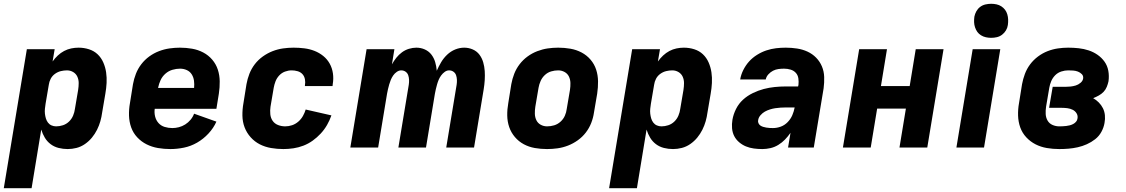

<svg xmlns="http://www.w3.org/2000/svg" viewBox="-35 -780 5955 1015"><path d="M-15 215 107 -520H254L243 -455Q255 -472 270.5 -486.5Q286 -501 304 -510.5Q322 -520 341.5 -524Q361 -528 380 -528Q409 -528 435.5 -519.5Q462 -511 481 -493Q500 -475 511 -450Q522 -425 526 -397.5Q530 -370 528.5 -341.5Q527 -313 522 -285L505 -185Q502 -162 495.5 -139Q489 -116 478 -94Q467 -72 451 -52.5Q435 -33 414 -18.5Q393 -4 369.5 2Q346 8 323 8Q298 8 274.5 2Q251 -4 232.5 -18Q214 -32 202 -52Q190 -72 183 -95L132 215ZM262 -112Q280 -112 298 -118Q316 -124 330 -137.5Q344 -151 351.5 -169Q359 -187 361 -204L378 -304Q381 -323 381 -341Q381 -359 374 -374.5Q367 -390 352 -399Q337 -408 319 -408Q303 -408 286.5 -404Q270 -400 255.5 -389.5Q241 -379 233 -363.5Q225 -348 223 -332L206 -232Q204 -219 202.5 -205.5Q201 -192 202.5 -179Q204 -166 207.5 -154Q211 -142 218.5 -132Q226 -122 237.5 -117Q249 -112 262 -112Z M866 8Q832 8 800 2.5Q768 -3 740 -17Q712 -31 690.5 -54Q669 -77 658.5 -106.5Q648 -136 647 -169Q646 -202 652 -235L668 -335Q673 -363 683.5 -390Q694 -417 712 -440.5Q730 -464 754 -481.5Q778 -499 805.5 -509.5Q833 -520 861 -524Q889 -528 916 -528Q949 -528 980.5 -522.5Q1012 -517 1039.5 -502.5Q1067 -488 1087 -464.5Q1107 -441 1116.5 -412Q1126 -383 1126.5 -350.5Q1127 -318 1122 -285L1109 -205H783Q780 -184 785 -164Q790 -144 803 -129.5Q816 -115 835.5 -109Q855 -103 876 -103Q893 -103 910.5 -107.5Q928 -112 944 -122Q960 -132 972.5 -147Q985 -162 991 -179L1109 -137Q1094 -103 1067 -74Q1040 -45 1007 -26Q974 -7 937.5 0.5Q901 8 866 8ZM991 -315Q993 -335 990.5 -353.5Q988 -372 978.5 -387Q969 -402 952.5 -409.5Q936 -417 917 -417Q897 -417 876.5 -411Q856 -405 839.5 -390.5Q823 -376 814 -356.5Q805 -337 801 -317V-315Z M1463 8Q1430 8 1398 2.5Q1366 -3 1338.5 -17Q1311 -31 1290 -54.5Q1269 -78 1258 -107Q1247 -136 1246.5 -169Q1246 -202 1252 -235L1268 -335Q1273 -363 1283.5 -390Q1294 -417 1312 -440.5Q1330 -464 1354.5 -481.5Q1379 -499 1406 -509.5Q1433 -520 1461 -524Q1489 -528 1517 -528Q1546 -528 1574 -524.5Q1602 -521 1627.5 -511Q1653 -501 1674 -484Q1695 -467 1708 -443.5Q1721 -420 1725 -392Q1729 -364 1724 -335L1723 -325H1577V-329Q1580 -345 1577 -361Q1574 -377 1564 -388Q1554 -399 1538.5 -403.5Q1523 -408 1507 -408Q1489 -408 1471.5 -401.5Q1454 -395 1441 -381Q1428 -367 1421.5 -350Q1415 -333 1412 -316L1395 -216Q1392 -196 1394 -176Q1396 -156 1406.5 -141Q1417 -126 1435 -119Q1453 -112 1473 -112Q1491 -112 1509 -118Q1527 -124 1542 -137Q1557 -150 1566.5 -167Q1576 -184 1581 -201L1717 -170Q1708 -144 1694 -119.5Q1680 -95 1660.5 -74Q1641 -53 1618 -36.5Q1595 -20 1569 -10Q1543 0 1516 4Q1489 8 1463 8Z M1817 0 1903 -520H2050L2037 -440Q2047 -458 2060 -474.5Q2073 -491 2090 -503.5Q2107 -516 2127 -522Q2147 -528 2166 -528Q2190 -528 2211 -518.5Q2232 -509 2245.5 -491.5Q2259 -474 2265.5 -452Q2272 -430 2274 -406Q2284 -429 2297 -451Q2310 -473 2329 -491Q2348 -509 2371.5 -518.5Q2395 -528 2419 -528Q2443 -528 2464.5 -518.5Q2486 -509 2499.5 -491Q2513 -473 2519.5 -450.5Q2526 -428 2527.5 -404.5Q2529 -381 2527.5 -356.5Q2526 -332 2522 -308L2471 0H2324L2379 -332Q2381 -345 2380.5 -358Q2380 -371 2376 -382.5Q2372 -394 2362 -401Q2352 -408 2339 -408Q2327 -408 2316 -400Q2305 -392 2297 -381Q2289 -370 2284 -358Q2279 -346 2275.5 -333.5Q2272 -321 2269 -308.5Q2266 -296 2264 -284L2217 0H2071L2126 -332Q2128 -345 2127.5 -358Q2127 -371 2123 -382.5Q2119 -394 2109 -401Q2099 -408 2086 -408Q2074 -408 2062.5 -400Q2051 -392 2043.5 -381Q2036 -370 2031 -358Q2026 -346 2022.5 -333.5Q2019 -321 2016 -308.5Q2013 -296 2011 -284L1964 0Z M2857 8Q2824 8 2792.5 2.5Q2761 -3 2734 -17.5Q2707 -32 2687 -55.5Q2667 -79 2657 -108Q2647 -137 2646.5 -169.5Q2646 -202 2652 -235L2668 -335Q2673 -363 2683.5 -390Q2694 -417 2712 -440.5Q2730 -464 2754 -481.5Q2778 -499 2805.5 -509.5Q2833 -520 2860.5 -524Q2888 -528 2916 -528Q2949 -528 2980.5 -522.5Q3012 -517 3039.5 -502.5Q3067 -488 3087 -464.5Q3107 -441 3116.5 -412Q3126 -383 3126.5 -350.5Q3127 -318 3122 -285L3105 -185Q3101 -157 3090.5 -130Q3080 -103 3062 -79.5Q3044 -56 3019.5 -38.5Q2995 -21 2968 -10.5Q2941 0 2913 4Q2885 8 2857 8ZM2857 -112Q2876 -112 2894.5 -117.5Q2913 -123 2928 -136.5Q2943 -150 2951 -168Q2959 -186 2961 -204L2978 -304Q2981 -323 2980.5 -341.5Q2980 -360 2972.5 -375.5Q2965 -391 2949.5 -399.5Q2934 -408 2916 -408Q2897 -408 2878.5 -402.5Q2860 -397 2845.5 -383.5Q2831 -370 2823 -352Q2815 -334 2812 -316L2795 -216Q2792 -197 2792.5 -178.5Q2793 -160 2800.5 -144.5Q2808 -129 2823.5 -120.5Q2839 -112 2857 -112Z M3185 215 3307 -520H3454L3443 -455Q3455 -472 3470.5 -486.5Q3486 -501 3504 -510.5Q3522 -520 3541.5 -524Q3561 -528 3580 -528Q3609 -528 3635.5 -519.5Q3662 -511 3681 -493Q3700 -475 3711 -450Q3722 -425 3726 -397.5Q3730 -370 3728.5 -341.5Q3727 -313 3722 -285L3705 -185Q3702 -162 3695.5 -139Q3689 -116 3678 -94Q3667 -72 3651 -52.5Q3635 -33 3614 -18.5Q3593 -4 3569.5 2Q3546 8 3523 8Q3498 8 3474.5 2Q3451 -4 3432.5 -18Q3414 -32 3402 -52Q3390 -72 3383 -95L3332 215ZM3462 -112Q3480 -112 3498 -118Q3516 -124 3530 -137.5Q3544 -151 3551.5 -169Q3559 -187 3561 -204L3578 -304Q3581 -323 3581 -341Q3581 -359 3574 -374.5Q3567 -390 3552 -399Q3537 -408 3519 -408Q3503 -408 3486.5 -404Q3470 -400 3455.5 -389.5Q3441 -379 3433 -363.5Q3425 -348 3423 -332L3406 -232Q3404 -219 3402.5 -205.5Q3401 -192 3402.5 -179Q3404 -166 3407.5 -154Q3411 -142 3418.5 -132Q3426 -122 3437.5 -117Q3449 -112 3462 -112Z M3995 8Q3972 8 3950 5Q3928 2 3908.5 -6Q3889 -14 3872.5 -28Q3856 -42 3846.5 -60.5Q3837 -79 3835 -101.5Q3833 -124 3837 -147Q3842 -176 3856 -204Q3870 -232 3893 -253Q3916 -274 3945 -288Q3974 -302 4002.5 -309.5Q4031 -317 4060.5 -320Q4090 -323 4119 -323H4184L4186 -331Q4188 -348 4185.5 -365.5Q4183 -383 4172 -395Q4161 -407 4144.5 -412Q4128 -417 4110 -417Q4095 -417 4080 -415Q4065 -413 4051.5 -406Q4038 -399 4027 -387Q4016 -375 4013 -360H3878Q3882 -385 3894.5 -410Q3907 -435 3925 -455Q3943 -475 3967 -490Q3991 -505 4016.5 -513.5Q4042 -522 4067.5 -525Q4093 -528 4119 -528Q4149 -528 4178.5 -523.5Q4208 -519 4234 -507Q4260 -495 4279.5 -475Q4299 -455 4310 -429Q4321 -403 4322 -373Q4323 -343 4319 -313L4267 0H4131L4144 -78Q4131 -59 4115 -42.5Q4099 -26 4079.5 -14Q4060 -2 4038 3Q4016 8 3995 8ZM4051 -103Q4072 -103 4092.5 -110.5Q4113 -118 4129 -134.5Q4145 -151 4153.5 -171Q4162 -191 4166 -212H4120Q4106 -212 4091.5 -211Q4077 -210 4063.5 -208Q4050 -206 4035.5 -201.5Q4021 -197 4008.5 -190Q3996 -183 3985.5 -171Q3975 -159 3973 -145Q3971 -137 3974.5 -129Q3978 -121 3984.5 -116.5Q3991 -112 3999 -109.5Q4007 -107 4016 -105.5Q4025 -104 4034 -103.5Q4043 -103 4051 -103Z M4421 0 4507 -520H4654L4622 -325H4774L4806 -520H4953L4867 0H4720L4754 -206H4602L4568 0Z M5021 0 5107 -520H5253L5167 0ZM5205 -580Q5191 -580 5177 -583Q5163 -586 5151 -593.5Q5139 -601 5131.5 -611.5Q5124 -622 5119.5 -635.5Q5115 -649 5114.5 -663Q5114 -677 5116 -692Q5119 -707 5126.5 -720.5Q5134 -734 5146.5 -743.5Q5159 -753 5174.5 -756.5Q5190 -760 5205 -760Q5219 -760 5233 -757Q5247 -754 5258.5 -746.5Q5270 -739 5278 -728.5Q5286 -718 5290 -704.5Q5294 -691 5294.5 -677Q5295 -663 5293 -648Q5291 -633 5283 -619.5Q5275 -606 5262.5 -596.5Q5250 -587 5235 -583.5Q5220 -580 5205 -580Z M5565 8Q5531 8 5499 2.5Q5467 -3 5439.5 -17Q5412 -31 5390.5 -54Q5369 -77 5358.5 -106.5Q5348 -136 5347 -169Q5346 -202 5352 -235L5368 -335Q5373 -362 5383 -389Q5393 -416 5410.5 -439.5Q5428 -463 5452 -481Q5476 -499 5503 -509.5Q5530 -520 5557.5 -524Q5585 -528 5612 -528Q5640 -528 5667.5 -525Q5695 -522 5720.5 -513.5Q5746 -505 5767.5 -490Q5789 -475 5804 -454Q5819 -433 5824 -406Q5829 -379 5825 -350Q5822 -336 5816 -321Q5810 -306 5799 -294.5Q5788 -283 5773.5 -275Q5759 -267 5744 -261Q5760 -252 5773.5 -238.5Q5787 -225 5795.5 -208Q5804 -191 5806 -171Q5808 -151 5804 -130Q5800 -106 5787.5 -83Q5775 -60 5754.5 -44Q5734 -28 5710.5 -17.5Q5687 -7 5662.5 -1.5Q5638 4 5613.5 6Q5589 8 5565 8ZM5565 -112Q5574 -112 5583 -112.5Q5592 -113 5601.5 -114Q5611 -115 5620.5 -117.5Q5630 -120 5638.5 -124.5Q5647 -129 5653.5 -136.5Q5660 -144 5661 -153Q5664 -168 5656.5 -180.5Q5649 -193 5636 -199.5Q5623 -206 5608 -208Q5593 -210 5578 -210H5511L5530 -321H5597Q5611 -321 5624.5 -322.5Q5638 -324 5651.5 -328Q5665 -332 5677 -342Q5689 -352 5691 -365Q5693 -379 5684 -388Q5675 -397 5663.5 -401.5Q5652 -406 5638.5 -407Q5625 -408 5612 -408Q5594 -408 5575.5 -402Q5557 -396 5543.5 -382.5Q5530 -369 5522.5 -351.5Q5515 -334 5512 -316L5495 -216Q5492 -196 5493 -177Q5494 -158 5503 -142.5Q5512 -127 5529 -119.5Q5546 -112 5565 -112Z"/></svg>

Font: Iosevka Aile Heavy
Style: Italic
Weight: 900
Italic angle: -9°
Designer: Belleve Invis
Foundry: Belleve Invis
Version: Version 31.1.0; ttfautohint (v1.8.4)